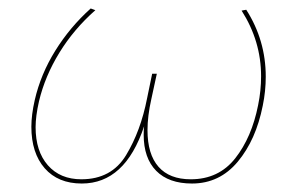

<svg xmlns="http://www.w3.org/2000/svg" viewBox="-20 -430 708 453"><path d="M607 -249Q607 -215 600 -181Q584 -100 541 -48.5Q498 3 433 3Q378 3 348.5 -27Q319 -57 319 -112Q319 -125 320 -132Q275 3 173 3Q117 3 85.5 -33Q54 -69 54 -131Q54 -159 62 -194Q76 -255 110.5 -310.5Q145 -366 194 -410L205 -406Q154 -361 120 -305.5Q86 -250 72 -191Q64 -156 64 -130Q64 -73 93 -40Q122 -7 172 -7Q243 -7 277.5 -64Q312 -121 327 -198L339 -256H350L337 -196Q328 -156 328 -123Q328 -66 354 -36.5Q380 -7 430 -7Q496 -7 535 -56.5Q574 -106 589 -182Q596 -216 596 -250Q596 -333 550 -405L561 -407Q607 -335 607 -249Z"/></svg>

Font: Ysabeau Infant Hairline
Style: Italic
Weight: 100
Italic angle: -12°
Designer: Christian Thalmann (Catharsis Fonts)
Version: Version 0.003